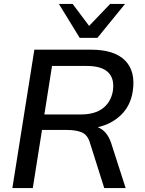

<svg xmlns="http://www.w3.org/2000/svg" viewBox="-20 -958 737 978"><path d="M43 0ZM43 0 155 -705H443Q563 -705 617.5 -649.5Q672 -594 656 -492Q645 -420 597 -373Q549 -326 478 -310Q525 -292 546 -230L620 0H511L438 -231Q426 -271 397 -283.5Q368 -296 322 -296H194L147 0ZM206 -375H392Q463 -375 504 -406.5Q545 -438 555 -495Q564 -558 530.5 -590Q497 -622 423 -622H245ZM386 -765 280 -938H350L434 -826L541 -938H617L476 -765Z"/></svg>

Font: Winston Medium
Style: Italic
Weight: 500
Italic angle: -9°
Designer: Original fonts by Vernon Adams / Changes by Cristiano Sobral
Foundry: Original fonts by Vernon Adams / Changes by Cristiano Sobral
Version: Version 2.503;July 17, 2020;FontCreator 13.0.0.2655 64-bit